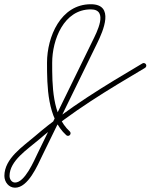

<svg xmlns="http://www.w3.org/2000/svg" viewBox="-117 -561 700 893"><path d="M208.1 66.9C212.6 62 212.2 54.4 207.3 50C125.4 -24 125.7 -168 125.7 -269.4C125.7 -375.6 179.4 -517.4 305.3 -517.4C389.7 -517.4 332.4 -409.5 313.3 -370.5C228.4 -196.6 143.4 -22.8 58.5 151.1C58.5 151.1 58.5 151.1 58.5 151.1C58.5 151.1 58.5 151.1 58.5 151.1C41 187.5 -1.5 288 -47 288C-63.1 288 -72.6 271.8 -72.6 257.2C-72.6 186.2 12 133 61.7 90.2C214.9 -41.6 384.8 -142.8 557.6 -245.4C563.3 -248.8 565.2 -256.2 561.8 -261.9C558.4 -267.6 551.1 -269.5 545.4 -266.1C545.4 -266.1 545.4 -266.1 545.4 -266.1C371.3 -162.7 200.3 -60.7 46.1 72C-10.2 120.4 -96.6 175.7 -96.6 257.2C-96.6 285.2 -76.5 312 -47 312C14.1 312 57.3 208.8 80.1 161.6C80.1 161.6 80.1 161.6 80.1 161.6C80.1 161.6 80.1 161.6 80.1 161.6C165 -12.2 249.9 -186.1 334.9 -359.9C362.7 -416.9 417.9 -541.3 305.3 -541.3C165 -541.3 101.7 -389.6 101.7 -269.4C101.7 -159.8 103 -11.9 191.2 67.8C196.1 72.2 203.7 71.9 208.1 66.9Z"/></svg>

Font: FRB American Cursive Guidelines Arrows Light
Style: Italic
Weight: 300
Italic angle: -25°
Version: Version 2.0;Modular Font Editor K font №1